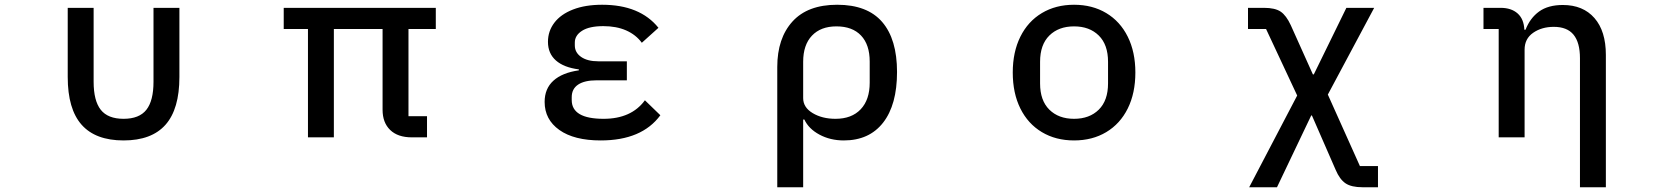

<svg xmlns="http://www.w3.org/2000/svg" viewBox="-20 -578 7040 808"><path d="M265 -254V-545H374V-234Q374 -154 404 -116Q434 -78 500 -78Q566 -78 596 -116Q626 -154 626 -234V-545H735V-254Q735 -119 676.5 -53Q618 13 500 13Q382 13 323.5 -53Q265 -119 265 -254Z M1276 0V-456H1174V-545H1814V-456H1699V-89H1777V0H1713Q1654 0 1622 -31Q1590 -62 1590 -116V-456H1385V0Z M2272 -149Q2272 -205 2309 -238.5Q2346 -272 2416 -282V-286Q2353 -294 2319.5 -323.5Q2286 -353 2286 -402Q2286 -447 2313 -482.5Q2340 -518 2391.5 -538Q2443 -558 2514 -558Q2673 -558 2751 -461L2681 -398Q2656 -432 2615 -450Q2574 -468 2519 -468Q2460 -468 2429.5 -448.5Q2399 -429 2399 -399V-387Q2399 -357 2425.5 -338.5Q2452 -320 2498 -320H2618V-240H2491Q2440 -240 2413 -222Q2386 -204 2386 -169V-157Q2386 -78 2520 -78Q2637 -78 2694 -156L2759 -93Q2681 13 2508 13Q2396 13 2334 -31Q2272 -75 2272 -149Z M3251 -296Q3251 -417 3315 -487.5Q3379 -558 3503 -558Q3630 -558 3692.5 -485.5Q3755 -413 3755 -275Q3755 -137 3696.5 -62Q3638 13 3531 13Q3474 13 3428.5 -11.5Q3383 -36 3365 -75H3360V210H3251ZM3640 -230V-319Q3640 -390 3603.5 -428.5Q3567 -467 3500 -467Q3434 -467 3397 -428Q3360 -389 3360 -318V-165Q3360 -126 3400 -102Q3440 -78 3496 -78Q3564 -78 3602 -118Q3640 -158 3640 -230Z M4242 -273Q4242 -359 4274 -423.5Q4306 -488 4364.5 -523Q4423 -558 4500 -558Q4577 -558 4635.5 -523Q4694 -488 4726 -423.5Q4758 -359 4758 -273Q4758 -186 4726 -121.5Q4694 -57 4635.5 -22Q4577 13 4500 13Q4423 13 4364.5 -22Q4306 -57 4274 -121.5Q4242 -186 4242 -273ZM4643 -227V-318Q4643 -390 4604 -428.5Q4565 -467 4500 -467Q4435 -467 4396 -428.5Q4357 -390 4357 -318V-227Q4357 -155 4396 -116.5Q4435 -78 4500 -78Q4565 -78 4604 -116.5Q4643 -155 4643 -227Z M5237 210 5439 -176 5308 -456H5232V-545H5299Q5346 -545 5369.5 -529Q5393 -513 5412 -472L5505 -265H5509L5646 -545H5763L5568 -180L5703 121H5779V210H5714Q5667 210 5642.5 193.5Q5618 177 5601 137L5501 -92H5498L5354 210Z M6629 -333Q6629 -399 6602 -432Q6575 -465 6519 -465Q6468 -465 6432 -440Q6396 -415 6396 -369V0H6287V-456H6223V-545H6295Q6340 -545 6366.5 -521.5Q6393 -498 6395 -453H6400Q6419 -502 6457 -529.5Q6495 -557 6557 -557Q6642 -557 6690 -502Q6738 -447 6738 -347V210H6629Z"/></svg>

Font: IBM Plex Sans JP Medium
Style: Regular
Weight: 500
Designer: Mike Abbink; Paul van der Laan; Pieter van Rosmalen; Wujin Sim; Yejin Wi; Jinhee Kim; Boomi Park; Yona Kim; Kichan Ma
Foundry: Sandoll Inc.
Version: Version 1.001